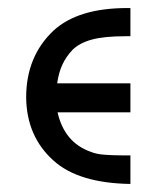

<svg xmlns="http://www.w3.org/2000/svg" viewBox="-20 -456 409 477"><path d="M304 1Q175 -1 113 -57Q46 -117 45 -214Q45 -316 113 -380Q174 -436 296 -436Q300 -436 304 -436V-366Q298 -366 292 -366Q238 -366 207.5 -357.5Q177 -349 160 -332Q144 -315 135 -295.5Q126 -276 122 -249H304V-177H123Q140 -102 205 -79Q219 -73 240.5 -71.5Q262 -70 282 -70Q293 -70 304 -70Z"/></svg>

Font: New Athena Unicode
Style: Bold
Weight: 700
Designer: J. Rusten 1997; rev. by R. Hancock 2001, 2002, rev. by D. Mastronarde 2002-2021
Foundry: Society for Classical Studies (formerly American Philological Association)
Version: Version 5.008